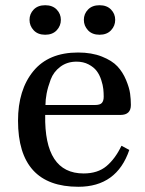

<svg xmlns="http://www.w3.org/2000/svg" viewBox="-20 -703 554 735"><path d="M317 -587Q301 -604 301 -627Q301 -650 317 -666.5Q333 -683 361 -683Q389 -683 405 -666.5Q421 -650 421 -627Q421 -604 405 -587Q389 -570 361 -570Q333 -570 317 -587ZM109 -587Q93 -604 93 -627Q93 -650 109 -666.5Q125 -683 153 -683Q181 -683 197 -666.5Q213 -650 213 -627Q213 -604 197 -587Q181 -570 153 -570Q125 -570 109 -587ZM49 -241Q49 -359 107.5 -430.5Q166 -502 279 -502Q331 -502 370 -486.5Q409 -471 429.5 -449Q450 -427 462.5 -397Q475 -367 478 -345Q481 -323 481 -301Q481 -263 441 -263H153Q149 -39 300 -39Q354 -39 387.5 -67Q421 -95 445 -145L475 -129Q427 12 280 12Q49 12 49 -241ZM154 -301H343Q363 -301 370 -309Q377 -317 377 -333Q377 -347 375.5 -362Q374 -377 367.5 -397Q361 -417 350 -431.5Q339 -446 319 -456.5Q299 -467 273 -467Q237 -467 211 -447.5Q185 -428 174 -398.5Q163 -369 158.5 -345Q154 -321 154 -301Z"/></svg>

Font: Linguistics Pro
Style: Regular
Weight: 400
Designer: Stefan Peev, Context Ltd
Foundry: Stefan Peev, Context Ltd
Version: Version 001.000